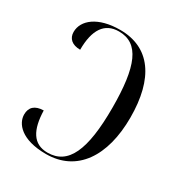

<svg xmlns="http://www.w3.org/2000/svg" viewBox="-173 -844 914 974"><g transform="rotate(30 284.0 -357.0)"><path d="M237 10C417 10 516 -137 516 -364C516 -594 424 -724 249 -724C120 -724 49 -666 49 -597C49 -559 75 -535 123 -535C123 -652 164 -714 248 -714C366 -714 412 -604 412 -361C412 -114 361 0 240 0C155 0 120 -65 117 -176C66 -175 41 -151 41 -109C41 -56 92 10 237 10Z"/></g></svg>

Font: Noto Serif Display SemiCondensed
Style: Regular
Weight: 400
Width: 4
Designer: Monotype Design Team
Foundry: Monotype Imaging Inc.
Version: Version 2.009